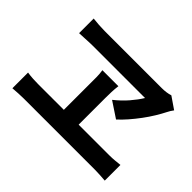

<svg xmlns="http://www.w3.org/2000/svg" viewBox="-132 -997 1264 1264"><g transform="rotate(45 500.0 -365.5)"><path d="M248 -584Q233 -584 212.5 -583Q192 -582 173 -581Q151 -580 129 -579V-715Q155 -712 183.5 -710Q212 -708 238 -708H771Q813 -708 848 -719L931 -662Q923 -651 916.5 -641Q910 -631 905 -620Q890 -590 867.5 -553Q845 -516 817.5 -479Q790 -442 760.5 -408Q731 -374 703 -349L593 -422Q642 -461 678.5 -503.5Q715 -546 738 -584ZM839 -151Q866 -151 890.5 -153.5Q915 -156 935 -158V-12Q912 -14 884 -15.5Q856 -17 839 -17H176Q153 -17 127 -15.5Q101 -14 75 -12V-158Q100 -154 126.5 -152.5Q153 -151 176 -151H415V-400Q415 -425 415 -454.5Q415 -484 410 -515H559Q555 -484 554 -454.5Q553 -425 553 -399V-151Z"/></g></svg>

Font: SpoqaHanSans-Bold
Style: Regular
Weight: 700
Designer: [Spoqa Han Sans] Dong-huui Kim \uAE40 \uB3D9 \uD718   [Noto Sans] Ryoko NISHIZUKA \u897F \u585A \u6DBC \u5B50  (kana & i
Foundry: Spoqa (http://www.spoqa-han-sans.com)
Version: Version 2.000